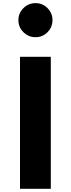

<svg xmlns="http://www.w3.org/2000/svg" viewBox="-20 -1180 442 1200"><path d="M105 0H297.5V-825H105ZM202 -947.5Q246 -947.5 277 -978.8Q308 -1010 308 -1054Q308 -1098 277 -1129.2Q246 -1160.5 202 -1160.5Q158 -1160.5 126.5 -1129.2Q95 -1098 95 -1054Q95 -1010 126.5 -978.8Q158 -947.5 202 -947.5Z"/></svg>

Font: Spartan ExtraBold
Style: Regular
Weight: 800
Designer: Matt Bailey, Mirko Velimirovic
Foundry: Matt Bailey
Version: Version 1.003; ttfautohint (v1.8.3)